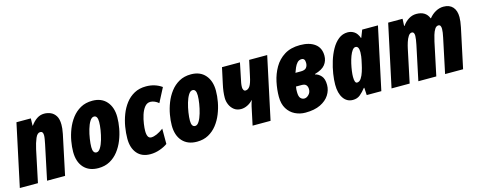

<svg xmlns="http://www.w3.org/2000/svg" viewBox="-43 -1101 4103 1649"><g transform="rotate(-15 2008.5 -276.5)"><path d="M-13.2 0 105 -553.2H232.9L231 -488.8H233.9Q258.3 -523.4 288.1 -543.2Q317.9 -563 353 -563Q382.8 -563 410.2 -551.3Q437.5 -539.6 455.3 -511.5Q473.1 -483.4 473.1 -433.1Q473.1 -418 471.2 -398.7Q469.2 -379.4 463.9 -353L389.2 0H229L293.9 -308.1Q298.3 -329.6 301.8 -350.1Q305.2 -370.6 305.2 -383.8Q305.2 -418.9 279.8 -418.9Q253.9 -418.9 237.1 -379.6Q220.2 -340.3 208 -285.2L147.9 0Z M684.1 9.8Q601.6 9.8 555.4 -41Q509.3 -91.8 509.3 -181.2Q509.3 -224.6 518.3 -276.1Q527.3 -327.6 547.1 -378.2Q566.9 -428.7 598.6 -470.5Q630.4 -512.2 675.5 -537.6Q720.7 -563 781.2 -563Q862.3 -563 907.7 -511Q953.1 -459 953.1 -372.1Q953.1 -325.2 943.6 -272.7Q934.1 -220.2 914.1 -170.2Q894 -120.1 862.3 -79.3Q830.6 -38.6 786.4 -14.4Q742.2 9.8 684.1 9.8ZM703.1 -125Q722.7 -125 739 -151.6Q755.4 -178.2 767.1 -218.5Q778.8 -258.8 785.4 -300.5Q792 -342.3 792 -372.1Q792 -428.2 760.3 -428.2Q739.7 -428.2 723.1 -401.6Q706.5 -375 694.8 -334.7Q683.1 -294.4 676.8 -252.4Q670.4 -210.4 670.4 -180.2Q670.4 -125 703.1 -125Z M1147 9.8Q1070.8 9.8 1029.5 -38.8Q988.3 -87.4 988.3 -169.9Q988.3 -219.7 997.3 -274.2Q1006.3 -328.6 1025.9 -379.9Q1045.4 -431.2 1077.1 -472.7Q1108.9 -514.2 1153.8 -538.6Q1198.7 -563 1258.3 -563Q1337.4 -563 1398.4 -520L1333 -394Q1317.9 -407.7 1298.1 -416.3Q1278.3 -424.8 1260.3 -424.8Q1230 -424.8 1209.2 -398.7Q1188.5 -372.6 1176.3 -334Q1164.1 -295.4 1158.7 -257.1Q1153.3 -218.8 1153.3 -194.8Q1153.3 -127.9 1190.4 -127.9Q1235.4 -127.9 1300.3 -175.8V-40Q1273.4 -20 1231.7 -5.1Q1189.9 9.8 1147 9.8Z M1561 9.8Q1478.5 9.8 1432.4 -41Q1386.2 -91.8 1386.2 -181.2Q1386.2 -224.6 1395.3 -276.1Q1404.3 -327.6 1424.1 -378.2Q1443.8 -428.7 1475.6 -470.5Q1507.3 -512.2 1552.5 -537.6Q1597.7 -563 1658.2 -563Q1739.3 -563 1784.7 -511Q1830.1 -459 1830.1 -372.1Q1830.1 -325.2 1820.6 -272.7Q1811 -220.2 1791 -170.2Q1771 -120.1 1739.3 -79.3Q1707.5 -38.6 1663.3 -14.4Q1619.1 9.8 1561 9.8ZM1580.1 -125Q1599.6 -125 1616 -151.6Q1632.3 -178.2 1644 -218.5Q1655.8 -258.8 1662.4 -300.5Q1668.9 -342.3 1668.9 -372.1Q1668.9 -428.2 1637.2 -428.2Q1616.7 -428.2 1600.1 -401.6Q1583.5 -375 1571.8 -334.7Q1560.1 -294.4 1553.7 -252.4Q1547.4 -210.4 1547.4 -180.2Q1547.4 -125 1580.1 -125Z M2056.6 0 2091.3 -163.1Q2096.7 -187.5 2106.4 -213.9H2104.5Q2084.5 -190.9 2055.9 -177Q2027.3 -163.1 1999.5 -163.1Q1962.9 -163.1 1938 -182.1Q1913.1 -201.2 1900.1 -231Q1887.2 -260.7 1887.2 -292Q1887.2 -346.7 1902.3 -413.1L1932.6 -553.2H2092.3L2064.5 -418Q2060.1 -397.9 2056.6 -379.2Q2053.2 -360.4 2053.2 -341.8Q2053.2 -328.6 2059.3 -317.9Q2065.4 -307.1 2076.2 -307.1Q2099.1 -307.1 2115.5 -330.6Q2131.8 -354 2144.5 -416L2174.3 -553.2H2334.5L2216.3 0Z M2525.4 9.8Q2476.1 9.8 2433.3 -11.2Q2390.6 -32.2 2364.5 -74.7Q2338.4 -117.2 2338.4 -181.2Q2338.4 -244.6 2352.5 -311.5Q2366.7 -378.4 2399.7 -435.5Q2432.6 -492.7 2488.8 -527.8Q2544.9 -563 2628.4 -563Q2710.9 -563 2759.5 -526.9Q2808.1 -490.7 2808.1 -420.9Q2808.1 -376 2781.5 -342Q2754.9 -308.1 2689.5 -290L2688.5 -286.1Q2717.8 -279.8 2741.5 -253.4Q2765.1 -227.1 2765.1 -172.9Q2765.1 -125.5 2738.5 -83.7Q2711.9 -42 2658.7 -16.1Q2605.5 9.8 2525.4 9.8ZM2529.3 -342.8H2578.1Q2612.8 -342.8 2626.5 -359.4Q2640.1 -376 2640.1 -401.9Q2640.1 -442.9 2610.4 -442.9Q2586.9 -442.9 2571.5 -426.3Q2556.2 -409.7 2546.4 -386.5Q2536.6 -363.3 2529.3 -342.8ZM2547.4 -109.9Q2567.4 -109.9 2586.4 -129.2Q2605.5 -148.4 2605.5 -176.8Q2605.5 -200.2 2593.8 -214.1Q2582 -228 2554.2 -228H2503.4Q2500.5 -211.4 2500 -202.6Q2499.5 -193.8 2499.5 -180.2Q2499.5 -139.6 2513.7 -124.8Q2527.8 -109.9 2547.4 -109.9Z M2947.3 9.8Q2894 9.8 2863.3 -34.9Q2832.5 -79.6 2832.5 -155.8Q2832.5 -198.2 2840.8 -252Q2849.1 -305.7 2866 -360.1Q2882.8 -414.6 2908.7 -460.7Q2934.6 -506.8 2970.2 -534.9Q3005.9 -563 3051.3 -563Q3083 -563 3109.1 -545.9Q3135.3 -528.8 3150.4 -486.8H3153.3L3179.2 -553.2H3319.3L3201.2 0H3071.3L3067.4 -65.9H3063.5Q3038.1 -33.7 3012 -12Q2985.8 9.8 2947.3 9.8ZM3019.5 -125Q3041 -125 3056.4 -148.2Q3071.8 -171.4 3082 -204.1Q3092.3 -236.8 3098.1 -265.1Q3108.9 -311.5 3111.6 -333.7Q3114.3 -356 3114.3 -370.1Q3114.3 -423.8 3084.5 -423.8Q3069.3 -423.8 3055.9 -405.8Q3042.5 -387.7 3031.7 -358.9Q3021 -330.1 3013.4 -297.1Q3005.9 -264.2 3001.7 -233.4Q2997.6 -202.6 2997.6 -181.2Q2997.6 -125 3019.5 -125Z M3292 0 3410.2 -553.2H3538.1L3535.2 -490.2H3539.1Q3562 -523.4 3593.8 -543.2Q3625.5 -563 3662.1 -563Q3746.1 -563 3772 -495.1H3775.4Q3799.8 -525.9 3833.5 -544.4Q3867.2 -563 3903.3 -563Q3957 -563 3985.6 -531Q4014.2 -499 4014.2 -440.9Q4014.2 -405.3 4003.4 -353L3928.2 0H3768.1L3833 -307.1Q3843.3 -353.5 3843.3 -381.8Q3843.3 -418.9 3820.3 -418.9Q3801.3 -418.9 3788.1 -398.4Q3774.9 -377.9 3766.4 -348.6Q3757.8 -319.3 3752 -293L3689.9 0H3530.3L3595.2 -307.1Q3599.6 -328.6 3602.8 -349.6Q3606 -370.6 3606 -383.8Q3606 -418.9 3584 -418.9Q3566.4 -418.9 3552.7 -398.4Q3539.1 -377.9 3529.8 -348.6Q3520.5 -319.3 3515.1 -293L3453.1 0Z"/></g></svg>

Font: Open Sans Condensed ExtraBold
Style: Italic
Weight: 800
Width: 3
Italic angle: -12°
Designer: Monotype Design Team
Foundry: Monotype Imaging Inc.
Version: Version 3.003; ttfautohint (v1.8.4)